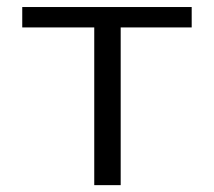

<svg xmlns="http://www.w3.org/2000/svg" viewBox="-20 -540 624 560"><path d="M332 -460V0H254.9V-460H44.9V-519.5H539.1V-460Z"/></svg>

Font: Mgen+ 1c regular
Style: Regular
Weight: 400
Designer: [Source Han Sans]
Ryoko NISHIZUKA  (kana & ideographs); Paul D. Hunt (Latin, Greek & Cyrillic); Wenlong ZHANG  (bopomofo
Version: Version 1.059.20150602